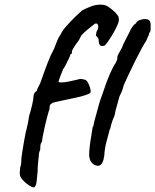

<svg xmlns="http://www.w3.org/2000/svg" viewBox="-20 -690 669 827"><path d="M129 116Q123 120 106 109Q89 98 75 82Q68 74 66 65Q64 56 67 31Q71 20 71.5 10Q72 0 72 -4Q72 -10 75.5 -32Q79 -54 83 -78.5Q87 -103 90 -116Q90 -117 91 -121Q92 -125 93 -128Q95 -137 98.5 -152Q102 -167 105 -189Q113 -214 118.5 -238.5Q124 -263 124 -272Q124 -290 138 -298Q139 -303 144 -313.5Q149 -324 153 -331Q173 -388 186 -421.5Q199 -455 213 -480Q219 -497 226.5 -515Q234 -533 242 -543Q247 -556 265 -576.5Q283 -597 303 -616.5Q323 -636 335 -646Q357 -657 375 -663.5Q393 -670 414 -670Q433 -670 447 -660.5Q461 -651 474 -639Q488 -624 490 -619Q492 -614 492 -600Q490 -590 481.5 -572.5Q473 -555 462 -537Q451 -519 441.5 -506Q432 -493 428 -493Q405 -486 405 -517Q405 -524 399 -530.5Q393 -537 393 -537Q393 -540 394.5 -547.5Q396 -555 400 -562Q405 -572 402.5 -581.5Q400 -591 389 -588Q386 -586 376 -578Q366 -570 354.5 -560.5Q343 -551 335 -542.5Q327 -534 327 -531Q327 -531 323 -522.5Q319 -514 308 -501Q301 -491 295.5 -481.5Q290 -472 290 -470Q290 -466 289.5 -461.5Q289 -457 284 -457Q284 -457 281 -448Q278 -439 270 -425Q266 -415 260 -404.5Q254 -394 250 -390H251Q251 -390 246.5 -378.5Q242 -367 237 -354Q232 -341 232 -339Q232 -335 244.5 -335Q257 -335 275 -338.5Q293 -342 309 -346Q323 -350 328 -350Q333 -350 348 -346Q356 -341 361.5 -329Q367 -317 369.5 -306Q372 -295 369 -291Q368 -287 347 -280Q326 -273 305 -269Q287 -265 263 -260Q239 -255 221 -251Q203 -247 203 -244Q200 -244 197 -239.5Q194 -235 194 -232Q194 -218 190 -211Q188 -205 183 -186Q178 -167 173 -145Q168 -123 164.5 -104.5Q161 -86 161 -80Q155 -73 154 -62.5Q153 -52 153 -44Q149 -36 148 -29.5Q147 -23 147 -19Q147 -18 147 -15Q147 -12 146 -9Q145 1 143.5 17.5Q142 34 142 50L139 79Q138 92 136 101.5Q134 111 129 116ZM394 23Q380 18 372.5 7.5Q365 -3 364 -23Q364 -36 366.5 -59.5Q369 -83 374 -109Q374 -111 374.5 -113.5Q375 -116 375 -117Q376 -121 377 -129.5Q378 -138 379.5 -143Q381 -148 381 -143L387 -170Q392 -188 397 -206.5Q402 -225 406 -239.5Q410 -254 411 -256Q411 -256 415 -267.5Q419 -279 423 -290Q439 -339 453.5 -372Q468 -405 479 -420Q480 -423 482 -427.5Q484 -432 485 -435Q485 -445 486.5 -449.5Q488 -454 491 -459Q493 -463 497 -469.5Q501 -476 506 -486L510 -497Q516 -510 525 -527Q534 -544 538 -552Q541 -561 549.5 -573.5Q558 -586 567 -590L566 -591Q571 -600 583 -604Q595 -608 604 -608Q618 -608 623.5 -601.5Q629 -595 629 -581Q629 -566 628.5 -559.5Q628 -553 621 -545H622Q624 -547 621 -539.5Q618 -532 616 -529Q614 -524 611.5 -518Q609 -512 606 -509Q603 -505 590.5 -482Q578 -459 562.5 -428Q547 -397 533.5 -368Q520 -339 513 -323L509 -308Q507 -304 507 -302Q504 -295 501 -288Q498 -281 495 -276L478 -215L474 -194L465 -172L459 -153Q457 -147 456 -140.5Q455 -134 452 -131Q452 -130 451.5 -128.5Q451 -127 451 -126Q447 -110 439 -81Q431 -52 429 -18Q429 -17 428.5 -16Q428 -15 428 -14Q425 7 416.5 17Q408 27 394 23Z"/></svg>

Font: Caveat SemiBold
Style: Regular
Weight: 600
Designer: Pablo Impallari
Foundry: Pablo Impallari
Version: Version 2.000